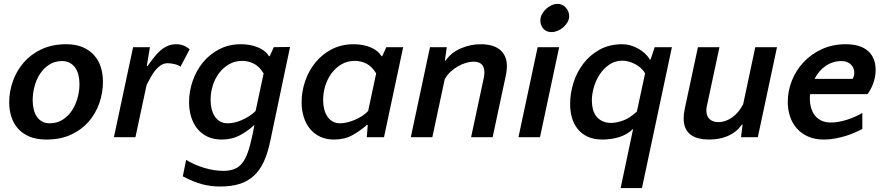

<svg xmlns="http://www.w3.org/2000/svg" viewBox="-20 -701 4524 981"><path d="M318 -475Q368 -475 403.5 -459.5Q439 -444 462 -417.5Q485 -391 495.5 -356.5Q506 -322 506 -283Q506 -227 487.5 -174Q469 -121 433 -79.5Q397 -38 343 -13Q289 12 217 12Q167 12 131 -3Q95 -18 72 -44Q49 -70 38 -104.5Q27 -139 27 -178Q27 -233 46 -286.5Q65 -340 101.5 -382Q138 -424 192.5 -449.5Q247 -475 318 -475ZM234 -71Q271 -71 299.5 -89Q328 -107 347 -135.5Q366 -164 376 -199.5Q386 -235 386 -271Q386 -295 381 -316.5Q376 -338 365 -354Q354 -370 337.5 -379.5Q321 -389 297 -389Q260 -389 232 -371Q204 -353 185 -324.5Q166 -296 156.5 -260Q147 -224 147 -188Q147 -165 152 -143.5Q157 -122 167.5 -106Q178 -90 194.5 -80.5Q211 -71 234 -71Z M902 -360Q894 -368 873.5 -373Q853 -378 838 -378Q818 -378 803 -368.5Q788 -359 775 -343.5Q762 -328 751 -308Q740 -288 729 -267L672 0H562L660 -460H746L730 -364H734Q749 -385 764.5 -405Q780 -425 797 -440.5Q814 -456 834.5 -465.5Q855 -475 880 -475Q920 -475 949 -449Z M1462 -461 1361 19Q1348 82 1327.5 126Q1307 170 1276 198Q1245 226 1203 239Q1161 252 1106 252Q1080 252 1057 249Q1034 246 1011.5 240Q989 234 965 224Q941 214 914 200L931 116Q974 142 1024.5 157Q1075 172 1121 172Q1153 172 1176.5 163Q1200 154 1217 133Q1234 112 1246.5 76.5Q1259 41 1270 -12L1280 -63Q1247 -32 1206 -10Q1165 12 1112 12Q1072 12 1041 -2.5Q1010 -17 989 -42.5Q968 -68 957 -103Q946 -138 946 -179Q946 -233 964 -286Q982 -339 1016 -381Q1050 -423 1099.5 -449Q1149 -475 1211 -475Q1259 -475 1298 -459Q1337 -443 1354 -414H1358L1379 -460ZM1144 -71Q1159 -71 1177.5 -75Q1196 -79 1215.5 -87.5Q1235 -96 1253 -107.5Q1271 -119 1286 -134L1327 -326Q1304 -363 1275.5 -376.5Q1247 -390 1218 -390Q1180 -390 1150 -372.5Q1120 -355 1099 -327Q1078 -299 1067 -263.5Q1056 -228 1056 -191Q1056 -167 1061 -145.5Q1066 -124 1076.5 -107.5Q1087 -91 1103.5 -81Q1120 -71 1144 -71Z M2040 -460 1942 0H1854L1859 -63H1855Q1820 -32 1780 -10Q1740 12 1686 12Q1647 12 1616 -2.5Q1585 -17 1564 -42.5Q1543 -68 1532 -103Q1521 -138 1521 -179Q1521 -233 1539 -286Q1557 -339 1591 -381Q1625 -423 1674.5 -449Q1724 -475 1787 -475Q1835 -475 1873.5 -459Q1912 -443 1929 -414H1933L1954 -460ZM1718 -71Q1734 -71 1753 -75.5Q1772 -80 1791.5 -88Q1811 -96 1829 -107.5Q1847 -119 1861 -134L1902 -326Q1879 -363 1851 -376.5Q1823 -390 1794 -390Q1755 -390 1725 -372.5Q1695 -355 1674 -326.5Q1653 -298 1642 -262.5Q1631 -227 1631 -190Q1631 -167 1636 -145.5Q1641 -124 1651.5 -107.5Q1662 -91 1678.5 -81Q1695 -71 1718 -71Z M2387 0 2452 -304Q2455 -319 2455 -331Q2455 -386 2399 -386Q2382 -386 2361.5 -380Q2341 -374 2320.5 -362.5Q2300 -351 2281.5 -334Q2263 -317 2252 -295L2189 0H2079L2177 -460H2263L2253 -392H2257Q2287 -434 2336 -454.5Q2385 -475 2436 -475Q2464 -475 2488.5 -469Q2513 -463 2531 -449.5Q2549 -436 2559.5 -414.5Q2570 -393 2570 -362Q2570 -340 2564 -313L2497 0Z M2739 0H2629L2727 -460H2837ZM2741 -596Q2741 -612 2748.5 -627Q2756 -642 2768.5 -654Q2781 -666 2796.5 -673.5Q2812 -681 2829 -681Q2854 -681 2871 -662Q2888 -643 2888 -618Q2888 -602 2879.5 -587.5Q2871 -573 2858 -561.5Q2845 -550 2829 -543.5Q2813 -537 2798 -537Q2772 -537 2756.5 -554Q2741 -571 2741 -596Z M3160 -475Q3181 -475 3201.5 -469Q3222 -463 3241 -452.5Q3260 -442 3275.5 -427.5Q3291 -413 3300 -397H3304L3325 -460H3413L3260 260H3151L3215 -43Q3186 -14 3145 -1Q3104 12 3059 12Q3015 12 2984 -2Q2953 -16 2932.5 -41Q2912 -66 2902.5 -99Q2893 -132 2893 -170Q2893 -224 2910 -278Q2927 -332 2960.5 -376Q2994 -420 3044 -447.5Q3094 -475 3160 -475ZM3160 -391Q3123 -391 3094 -371.5Q3065 -352 3045 -322Q3025 -292 3014.5 -256Q3004 -220 3004 -187Q3004 -163 3009.5 -142.5Q3015 -122 3027 -106.5Q3039 -91 3058 -82Q3077 -73 3103 -73Q3129 -73 3163 -85Q3197 -97 3234 -131L3276 -326Q3268 -341 3254.5 -353Q3241 -365 3225 -373.5Q3209 -382 3192 -386.5Q3175 -391 3160 -391Z M3656 -460 3592 -161Q3589 -147 3589 -137Q3589 -108 3605.5 -92.5Q3622 -77 3651 -77Q3686 -77 3720 -100.5Q3754 -124 3777 -168L3839 -460H3950L3852 0H3766L3774 -64H3770Q3754 -41 3734 -26.5Q3714 -12 3692 -3.5Q3670 5 3647 8.5Q3624 12 3603 12Q3575 12 3551.5 6.5Q3528 1 3510.5 -11.5Q3493 -24 3483 -45Q3473 -66 3473 -96Q3473 -118 3479 -147L3546 -460Z M4301 -475Q4376 -475 4415 -440.5Q4454 -406 4454 -343Q4454 -324 4450 -305Q4446 -286 4439.5 -269.5Q4433 -253 4425.5 -240Q4418 -227 4412 -220H4119Q4118 -214 4118 -208Q4118 -202 4118 -196Q4118 -171 4124.5 -149Q4131 -127 4144 -110.5Q4157 -94 4177.5 -84.5Q4198 -75 4226 -75Q4263 -75 4307 -89Q4351 -103 4386 -124V-42Q4371 -34 4349.5 -24.5Q4328 -15 4302.5 -7Q4277 1 4248.5 6.5Q4220 12 4190 12Q4143 12 4108.5 -3.5Q4074 -19 4051 -45Q4028 -71 4016.5 -106Q4005 -141 4005 -180Q4005 -236 4026 -289Q4047 -342 4086 -383.5Q4125 -425 4179.5 -450Q4234 -475 4301 -475ZM4279 -389Q4235 -389 4199 -364.5Q4163 -340 4142 -298H4337Q4340 -305 4342.5 -312.5Q4345 -320 4345 -328Q4345 -355 4327 -372Q4309 -389 4279 -389Z"/></svg>

Font: Quattrocento Sans
Style: Bold Italic
Weight: 700
Designer: Pablo Impallari
Foundry: Pablo Impallari, Igino Marini, Brenda Gallo
Version: Version 2.000